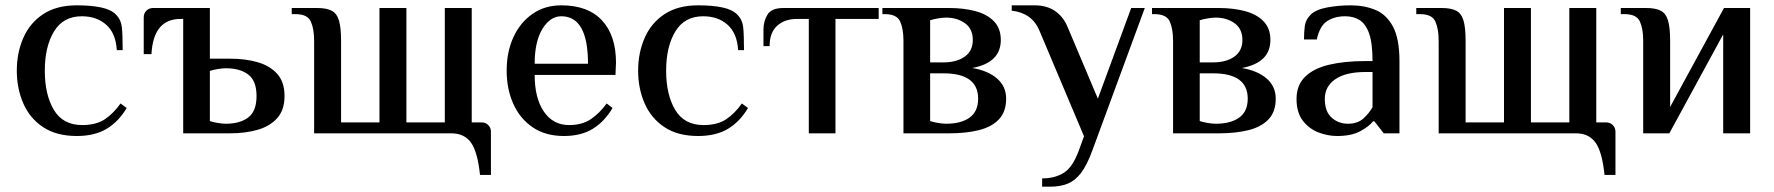

<svg xmlns="http://www.w3.org/2000/svg" viewBox="-20 -500 6651 720"><path d="M268 10Q192 10 142 -23Q92 -56 67.5 -112Q43 -168 43 -235Q43 -302 67.5 -358Q92 -414 142 -447Q192 -480 268 -480Q322 -480 359.5 -472Q397 -464 415 -445Q434 -426 437 -397.5Q440 -369 440 -312H418Q414 -376 378 -407.5Q342 -439 287 -439Q217 -439 182.5 -382Q148 -325 148 -235Q148 -145 182 -88Q216 -31 288 -31Q341 -31 373.5 -53Q406 -75 432 -112L455 -95Q425 -44 380 -17Q335 10 268 10Z M667 0V-429H657Q555 -429 548 -297H519V-435Q519 -450 529 -460Q539 -470 554 -470H767V-280H842Q901 -280 947 -266.5Q993 -253 1020 -222.5Q1047 -192 1047 -140Q1047 -88 1020 -57.5Q993 -27 947 -13.5Q901 0 842 0ZM827 -36Q880 -36 911 -59.5Q942 -83 942 -140Q942 -197 911 -220.5Q880 -244 827 -244Q814 -244 796 -241Q778 -238 767 -234V-46Q778 -42 796 -39Q814 -36 827 -36Z M1780 156Q1771 69 1746 34.5Q1721 0 1673 0H1158V-347Q1158 -392 1145.5 -419.5Q1133 -447 1088 -447H1074V-470H1169Q1204 -470 1223.5 -460Q1243 -450 1251 -423.5Q1259 -397 1259 -347V-41H1403V-470H1504V-41H1648V-470H1749V-41H1786Q1801 -41 1811 -31Q1821 -21 1821 -6V156Z M2095 10Q2025 10 1977 -23Q1929 -56 1904.5 -111.5Q1880 -167 1880 -235Q1880 -306 1905.5 -361Q1931 -416 1977 -448Q2023 -480 2085 -480Q2185 -480 2237.5 -423.5Q2290 -367 2290 -265L2288 -219H1985Q1985 -132 2019.5 -81.5Q2054 -31 2114 -31Q2163 -31 2195.5 -53Q2228 -75 2255 -112L2277 -95Q2247 -44 2203 -17Q2159 10 2095 10ZM1985 -261H2185Q2185 -439 2085 -439Q2043 -439 2014 -391.5Q1985 -344 1985 -261Z M2598 10Q2522 10 2472 -23Q2422 -56 2397.5 -112Q2373 -168 2373 -235Q2373 -302 2397.5 -358Q2422 -414 2472 -447Q2522 -480 2598 -480Q2652 -480 2689.5 -472Q2727 -464 2745 -445Q2764 -426 2767 -397.5Q2770 -369 2770 -312H2748Q2744 -376 2708 -407.5Q2672 -439 2617 -439Q2547 -439 2512.5 -382Q2478 -325 2478 -235Q2478 -145 2512 -88Q2546 -31 2618 -31Q2671 -31 2703.5 -53Q2736 -75 2762 -112L2785 -95Q2755 -44 2710 -17Q2665 10 2598 10Z M3013 0V-429H2968Q2923 -429 2894.5 -403.5Q2866 -378 2866 -327H2843V-390Q2843 -420 2858 -445Q2873 -470 2918 -470H3275V-429H3113V0Z M3368 0V-347Q3368 -392 3355.5 -419.5Q3343 -447 3298 -447H3289V-470H3540Q3593 -470 3637 -458.5Q3681 -447 3707 -420.5Q3733 -394 3733 -350Q3733 -265 3626 -245Q3685 -235 3719 -205.5Q3753 -176 3753 -130Q3753 -81 3726 -52.5Q3699 -24 3651 -12Q3603 0 3540 0ZM3468 -266H3518Q3567 -266 3597.5 -287.5Q3628 -309 3628 -350Q3628 -392 3598.5 -413Q3569 -434 3528 -434Q3515 -434 3497.5 -431Q3480 -428 3468 -424ZM3528 -36Q3584 -36 3616 -59Q3648 -82 3648 -130Q3648 -225 3518 -225H3468V-46Q3480 -42 3497.5 -39Q3515 -36 3528 -36Z M3888 200V169Q3935 169 3968.5 148.5Q4002 128 4025 66L4045 11L3880 -380Q3865 -418 3838 -437Q3811 -456 3774 -460V-480H3860Q3905 -480 3936 -459Q3967 -438 3983 -400L4097 -130L4222 -470H4273L4076 65Q4056 120 4033.5 149Q4011 178 3983 189Q3955 200 3920 200Z M4379 0V-347Q4379 -392 4366.5 -419.5Q4354 -447 4309 -447H4300V-470H4551Q4604 -470 4648 -458.5Q4692 -447 4718 -420.5Q4744 -394 4744 -350Q4744 -265 4637 -245Q4696 -235 4730 -205.5Q4764 -176 4764 -130Q4764 -81 4737 -52.5Q4710 -24 4662 -12Q4614 0 4551 0ZM4479 -266H4529Q4578 -266 4608.5 -287.5Q4639 -309 4639 -350Q4639 -392 4609.5 -413Q4580 -434 4539 -434Q4526 -434 4508.5 -431Q4491 -428 4479 -424ZM4539 -36Q4595 -36 4627 -59Q4659 -82 4659 -130Q4659 -225 4529 -225H4479V-46Q4491 -42 4508.5 -39Q4526 -36 4539 -36Z M4994 10Q4959 10 4924 -3.5Q4889 -17 4865.5 -47.5Q4842 -78 4842 -129Q4842 -181 4874.5 -212.5Q4907 -244 4965 -257.5Q5023 -271 5101 -271H5127Q5127 -339 5114 -375Q5101 -411 5078 -425Q5055 -439 5025 -439Q4985 -439 4957 -421Q4929 -403 4918 -352H4870Q4870 -379 4873 -402.5Q4876 -426 4895 -445Q4914 -464 4956.5 -472Q4999 -480 5045 -480Q5096 -480 5137.5 -463Q5179 -446 5203.5 -400.5Q5228 -355 5228 -270V0H5169L5134 -45H5129Q5114 -26 5081 -8Q5048 10 4994 10ZM5035 -36Q5071 -36 5092.5 -55.5Q5114 -75 5127 -98V-230H5101Q5027 -230 4987.5 -203Q4948 -176 4948 -129Q4948 -82 4973.5 -59Q4999 -36 5035 -36Z M5997 156Q5988 69 5963 34.5Q5938 0 5890 0H5375V-347Q5375 -392 5362.5 -419.5Q5350 -447 5305 -447H5291V-470H5386Q5421 -470 5440.5 -460Q5460 -450 5468 -423.5Q5476 -397 5476 -347V-41H5620V-470H5721V-41H5865V-470H5966V-41H6003Q6018 -41 6028 -31Q6038 -21 6038 -6V156Z M6142 0V-347Q6142 -392 6129.5 -419.5Q6117 -447 6072 -447H6058V-470H6153Q6188 -470 6207.5 -460Q6227 -450 6235 -423.5Q6243 -397 6243 -347V-99L6445 -470H6543V0H6442V-371L6240 0Z"/></svg>

Font: El Messiri Medium
Style: Regular
Weight: 500
Designer: Mohamed Gaber
Foundry: Kief Type Foundry
Version: Version 2.020; ttfautohint (v1.8.3)